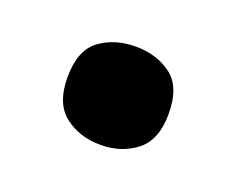

<svg xmlns="http://www.w3.org/2000/svg" viewBox="-45 -504 376 305"><g transform="rotate(20 142.5 -352.0)"><path d="M57 -352Q57 -398 82 -416.5Q107 -435 143 -435Q178 -435 203 -416.5Q228 -398 228 -352Q228 -308 203 -288.5Q178 -269 143 -269Q107 -269 82 -288.5Q57 -308 57 -352Z"/></g></svg>

Font: Noto Sans Ol Chiki
Style: Bold
Weight: 700
Designer: Monotype Design Team, Lewis McGuffie
Foundry: Monotype Imaging Inc.
Version: Version 2.003; ttfautohint (v1.8.4.7-5d5b)